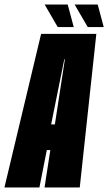

<svg xmlns="http://www.w3.org/2000/svg" viewBox="-64 -825 477 845"><path d="M-44.5 0H109.5L142 -164.5H157.5L132 0H287L360 -676H117ZM161 -277.5 219 -564H221.5L177.5 -277.5ZM322 -706H392.5L366 -805H264.5ZM190 -706H260.5L234 -805H132.5Z"/></svg>

Font: Anybody UltraCondensed ExtraBold
Style: Italic
Weight: 800
Width: 1
Italic angle: -10°
Version: Version 1.113;gftools[0.9.25]